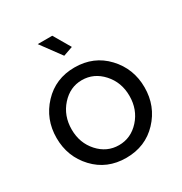

<svg xmlns="http://www.w3.org/2000/svg" viewBox="-172 -858 944 996"><g transform="rotate(-30 299.5 -360.5)"><path d="M195 -731H282L341 -630L284 -610ZM299 -531Q414 -531 488.5 -451.5Q563 -372 563 -260Q563 -148 488.5 -69Q414 10 299 10Q184 10 110 -69Q36 -148 36 -260Q36 -372 110.5 -451.5Q185 -531 299 -531ZM473 -261Q473 -342 422 -398.5Q371 -455 299 -455Q228 -455 177 -398Q126 -341 126 -259Q126 -178 176.5 -122Q227 -66 299 -66Q371 -66 422 -122.5Q473 -179 473 -261Z"/></g></svg>

Font: Raleway-v4020 Medium
Style: Regular
Weight: 500
Designer: Matt McInerney, Pablo Impallari, Rodrigo Fuenzalida
Foundry: Matt McInerney, Pablo Impallari, Rodrigo Fuenzalida
Version: Version 4.020;PS 004.020;hotconv 1.0.88;makeotf.lib2.5.64775